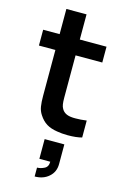

<svg xmlns="http://www.w3.org/2000/svg" viewBox="-149 -784 748 1149"><g transform="rotate(15 225.5 -209.0)"><path d="M237.5 -236.5V-203Q237.5 -177.5 240 -161.8Q242.5 -146 249 -135.5Q266 -104.5 310.5 -101Q314 -100.5 320 -100.2Q326 -100 334.5 -100Q350.5 -100 367.5 -101.2Q384.5 -102.5 403 -105V0Q368.5 9.5 315.5 9.5Q296.5 9.5 280 8Q263.5 6.5 249 4Q209.5 -2 182.8 -18.2Q156 -34.5 135.5 -66.5Q121 -88.5 116.8 -115Q112.5 -141.5 112.5 -180V-230V-464.5H10.5V-562.5H112.5V-718.5H237.5V-562.5H403V-464.5H237.5ZM188.5 67.5H310.5V189.5Q310.5 238.5 276 268.5Q242 299 188.5 299V244Q210 244 233 232.5Q256 221.5 256 189.5H188.5Z"/></g></svg>

Font: Russisch Sans
Style: Bold
Weight: 700
Designer: Michael Sharanda (font) & Cristiano Sobral (main changes)
Foundry: Michael Sharanda
Version: Version 2.00;September 8, 2020;FontCreator 13.0.0.2681 64-bi